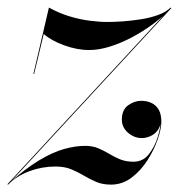

<svg xmlns="http://www.w3.org/2000/svg" viewBox="-73 -490 494 520"><path d="M-51 10 -53 9 389 -469 391 -468ZM-51 10 -52 9Q-5 -33 32.5 -55.5Q70 -78 100.8 -86.5Q131.5 -95 157.5 -95Q177.5 -95 193 -88.5Q208.5 -82 222.5 -73.5Q236.5 -65 252.2 -58.5Q268 -52 288.5 -52Q314.5 -52 330.5 -72.8Q346.5 -93.5 354.2 -119.2Q362 -145 362 -160H363Q360.5 -145 352.5 -135.2Q344.5 -125.5 333.2 -120.8Q322 -116 310 -116Q298 -116 285.8 -122.2Q273.5 -128.5 265.2 -139.8Q257 -151 257 -166Q257 -192.5 274 -204.8Q291 -217 309.5 -217Q325 -217 337.2 -211.2Q349.5 -205.5 356.8 -193Q364 -180.5 364 -160Q364 -141.5 354.2 -113Q344.5 -84.5 326.5 -56.2Q308.5 -28 283.5 -9Q258.5 10 227.5 10Q204.5 10 187.2 2.5Q170 -5 154 -14.5Q138 -24 120 -31.5Q102 -39 77 -39Q41 -39 7 -26.5Q-27 -14 -51 10ZM17.5 -290 59.5 -469.5Q86.5 -454.5 114.5 -446Q142.5 -437.5 169.2 -434Q196 -430.5 219 -430.5Q237 -430.5 261 -432.2Q285 -434 310 -438Q335 -442 356 -449.8Q377 -457.5 389 -469.5L391 -468Q369 -445.5 341.5 -425Q314 -404.5 284 -388.8Q254 -373 224.5 -363.8Q195 -354.5 168.5 -354.5Q135.5 -354.5 100.2 -367.5Q65 -380.5 45.5 -398L19.5 -290Z"/></svg>

Font: Bodoni Moda 96pt
Style: Italic
Weight: 400
Italic angle: -13°
Version: Version 2.004